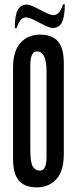

<svg xmlns="http://www.w3.org/2000/svg" viewBox="-20 -834 347 866"><path d="M146.7 -602.2Q116.7 -602.2 116.7 -538.9V-156.7Q116.7 -102.2 127.8 -83.3Q138.9 -64.4 160 -64.4Q190 -64.4 190 -127.8V-510Q190 -602.2 146.7 -602.2ZM146.7 11.1Q92.2 11.1 65.6 -18.9Q38.9 -48.9 38.9 -118.9V-527.8Q38.9 -604.4 72.8 -641.1Q106.7 -677.8 160 -677.8Q214.4 -677.8 241.1 -647.8Q267.8 -617.8 267.8 -547.8V-138.9Q267.8 -62.2 233.9 -25.6Q200 11.1 146.7 11.1ZM216.7 -707.8Q245.6 -707.8 258.9 -732.2Q272.2 -756.7 272.2 -814.4H264.4Q248.9 -765.6 221.1 -765.6Q204.4 -765.6 161.1 -789.4Q117.8 -813.3 102.2 -813.3Q73.3 -813.3 60 -788.9Q46.7 -764.4 46.7 -706.7H54.4Q70 -755.6 97.8 -755.6Q114.4 -755.6 157.8 -731.7Q201.1 -707.8 216.7 -707.8Z"/></svg>

Font: Le Murmure
Style: Regular
Weight: 600
Width: 2
Designer: Jeremy Landes, Alexander Slobzheninov (Cyrillic)
Foundry: Velvetyne Type Foundry
Version: Version 1.0